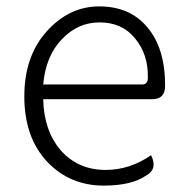

<svg xmlns="http://www.w3.org/2000/svg" viewBox="-20 -567 578 600"><path d="M304 13Q198 13 127 -62Q56 -138 56 -266Q56 -391 126 -469Q196 -547 290 -547Q387 -547 441 -481Q496 -416 496 -299Q496 -257 456 -257H115Q117 -159 170 -97Q224 -36 310 -36Q386 -36 452 -82Q474 -39 436 -18Q391 13 304 13ZM115 -303H424Q443 -303 442 -326Q443 -398 402 -447Q362 -497 291 -497Q223 -497 173 -444Q123 -392 115 -303Z"/></svg>

Font: Swei Half Moon CJK SC
Style: Light
Weight: 300
Version: Version 2.071